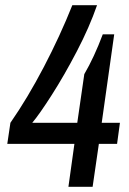

<svg xmlns="http://www.w3.org/2000/svg" viewBox="-20 -718 496 738"><path d="M266 -165H8L20 -246Q86 -341 148.5 -460.5Q211 -580 258 -698H353Q324 -614 275.5 -521Q227 -428 179 -353Q131 -278 104 -246H277L304 -433Q342 -498 375 -586H419L371 -246H441L430 -165H360L336 0H243Z"/></svg>

Font: Archivo Narrow Medium
Style: Italic
Weight: 500
Italic angle: -8°
Designer: Hector Gatti
Foundry: Omnibus-Type
Version: Version 2.001